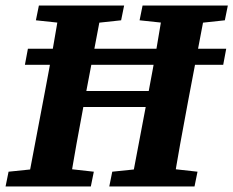

<svg xmlns="http://www.w3.org/2000/svg" viewBox="-22 -677 847 697"><path d="M-1.8 0H307.7L318.6 -53.7L183.7 -68.7H154.9L9.1 -53.7L-1.8 0ZM75.7 0H229.4C246.1 -103 264.8 -207 284.6 -310.7L350.4 -657H196.3C179.6 -554 161.3 -450 141.6 -347L75.7 0ZM108.3 -603.3 249.5 -588.3H278.6L417.7 -603.3L428.6 -657H119.2L108.3 -603.3ZM214.9 -288.5H591.4L593.6 -346.7H217.7L214.9 -288.5ZM374.7 0H684.1L695 -53.7L560.1 -68.7H531.3L385.5 -53.7L374.7 0ZM452.2 0H605.8C622.5 -103 641.3 -207 661 -310.7L726.8 -657H572.4C555.7 -554 537.7 -450 518 -347L452.2 0ZM484.7 -603.3 625.9 -588.3H655L794.2 -603.3L805.1 -657H495.6L484.7 -603.3ZM68.4 -441.7H788.3L799.2 -500H79.3L68.4 -441.7Z"/></svg>

Font: Source Serif Variable
Style: Italic
Weight: 389
Italic angle: -12°
Designer: Frank Grießhammer
Foundry: Adobe Systems Incorporated
Version: Version 3.001;hotconv 1.0.111;makeotfexe 2.5.65597